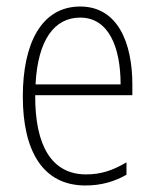

<svg xmlns="http://www.w3.org/2000/svg" viewBox="-20 -559 475 589"><path d="M226 -539C108 -539 50 -427 50 -263C50 -98 110 10 242 10C291 10 331 -2 368 -23V-61C324 -35 288 -24 244 -24C140 -24 87 -110 88 -267H386V-300C386 -428 341 -539 226 -539ZM226 -505C313 -505 350 -415 350 -300H89C96 -437 147 -505 226 -505Z"/></svg>

Font: Noto Sans Gurmukhi Condensed ExtraLight
Style: Regular
Weight: 200
Width: 3
Designer: Jelle Bosma - Monotype Design Team
Foundry: Monotype Imaging Inc.
Version: Version 2.004